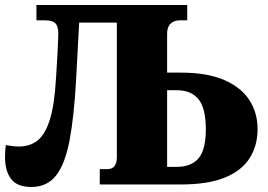

<svg xmlns="http://www.w3.org/2000/svg" viewBox="-20 -734 1065 764"><path d="M105 10Q48 10 24 -22Q0 -54 0 -109Q0 -132 3 -157Q32 -151 55 -151Q99 -151 129.5 -175Q160 -199 178.5 -258.5Q197 -318 203 -425Q207 -482 208.5 -516Q210 -550 211 -569Q212 -588 212 -600Q212 -629 200.5 -641Q189 -653 160 -653H125V-714H725V-653H695Q673 -653 659 -640Q645 -627 645 -600V-445H700Q805 -445 872.5 -415.5Q940 -386 972.5 -335.5Q1005 -285 1005 -220Q1005 -155 973.5 -105Q942 -55 875 -27.5Q808 0 700 0H377V-61H407Q445 -61 445 -109V-644H295L283 -420Q275 -272 257 -176.5Q239 -81 203 -35.5Q167 10 105 10ZM645 -70H683Q741 -70 770 -104Q799 -138 799 -220Q799 -303 770 -339Q741 -375 683 -375H645Z"/></svg>

Font: Noto Serif Black
Style: Regular
Weight: 900
Designer: Monotype Design Team
Foundry: Monotype Imaging Inc.
Version: Version 2.014; ttfautohint (v1.8.4.7-5d5b)